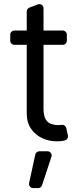

<svg xmlns="http://www.w3.org/2000/svg" viewBox="-20 -698 404 959"><path d="M191.8 -7.5Q157.7 -23.1 135.7 -54Q113.6 -85.6 113.6 -132.8V-474.1H51.8Q43.3 -474.1 37.3 -480.1Q31.2 -486.2 31.2 -495V-524.5Q31.2 -533.4 37.3 -539.4Q43.3 -545.5 51.8 -545.5H113.6V-641Q113.6 -647.4 117.4 -652.5Q121.1 -657.7 127.1 -660.2L169.4 -676.1Q174.4 -677.6 176.5 -677.6Q185 -677.6 191.2 -671.5Q197.4 -665.5 197.4 -656.2V-545.5H293.3Q301.8 -545.5 307.9 -539.4Q313.9 -533.4 313.9 -524.5V-495Q313.9 -486.2 307.9 -480.1Q301.8 -474.1 293.3 -474.1H197.4V-155.5Q197.4 -120.4 208.1 -102.3Q218 -85.2 234.7 -79.2Q252.1 -73.2 269.9 -73.2Q275.9 -73.2 285.2 -73.9L287.6 -74.2Q288.7 -74.6 290.8 -74.6Q298.3 -74.6 303.8 -70Q309.3 -65.3 311.1 -57.9L319.2 -21.7Q319.6 -20.2 319.6 -17Q319.6 -9.6 315.3 -3.9Q311.1 1.8 304 3.2L292.3 6Q277.3 7.8 261.4 7.8Q225.5 7.8 191.8 -7.5ZM125 220.9Q125 229.4 131 235.4Q137.1 241.5 145.6 241.5H170.5Q177.2 241.5 182.5 237.6Q187.9 233.7 190 227.3L236.9 84.9Q237.9 81.7 237.9 78.5Q237.9 70 231.9 63.7Q225.9 57.5 217 57.5H176.5Q169.4 57.5 163.5 62.1Q157.7 66.8 156.2 73.9L125.4 216.3Q125 217.7 125 220.9Z"/></svg>

Font: DeltaSans
Style: Regular
Weight: 400
Designer: Rasmus Andersson
Foundry: rsms
Version: Version 3.012